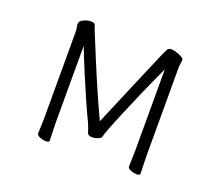

<svg xmlns="http://www.w3.org/2000/svg" viewBox="-119 -887 1238 1073"><g transform="rotate(20 500.0 -350.5)"><path d="M733 -594Q694 -510 658.5 -429Q623 -348 595 -281Q567 -214 551 -172Q535 -130 535 -124Q535 -114 517 -106Q499 -98 480 -98Q470 -98 462 -101.5Q454 -105 452 -112Q447 -128 440.5 -145Q434 -162 431 -168Q408 -215 378.5 -282Q349 -349 318.5 -422Q288 -495 262 -562V-105Q262 -74 263.5 -45Q265 -16 265 1Q265 11 244 11Q228 11 209 3.5Q190 -4 190 -17Q190 -29 191.5 -54.5Q193 -80 193 -106V-624Q193 -636 190.5 -646Q188 -656 188 -665Q188 -671 189 -673Q191 -685 213 -695Q235 -705 255 -705Q267 -705 274 -701Q280 -697 282.5 -686.5Q285 -676 289 -667Q321 -588 357 -501.5Q393 -415 428 -335.5Q463 -256 491 -197Q540 -314 593 -438.5Q646 -563 693 -673Q698 -685 705.5 -698.5Q713 -712 730 -712Q741 -712 759 -706.5Q777 -701 792 -693Q807 -685 807 -677Q807 -666 804.5 -654Q802 -642 802 -628V-105Q802 -74 803.5 -45Q805 -16 805 1Q805 11 784 11Q768 11 749 3.5Q730 -4 730 -17Q730 -29 731.5 -54.5Q733 -80 733 -106Z"/></g></svg>

Font: Moon Stars Kai T
Style: Regular
Weight: 400
Designer: GuiWonder
Version: Version 1.101